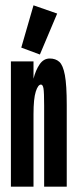

<svg xmlns="http://www.w3.org/2000/svg" viewBox="-20 -702 290 722"><path d="M21 0V-471H106V-406Q114 -438 129 -460Q144 -482 167 -482Q189 -482 203 -469.5Q217 -457 224 -419.5Q231 -382 231 -307V0H146V-305Q146 -355 143.5 -369.5Q141 -384 134 -384Q123 -384 114.5 -357.5Q106 -331 106 -273V0ZM130 -497 60 -523 106 -682 195 -651Z"/></svg>

Font: Inconsolata UltraCondensed Black
Style: Regular
Weight: 900
Width: 1
Monospace: yes
Designer: Raph Levien, Cyreal, Brenton Simpson
Foundry: Raph Levien, Cyreal, Google
Version: Version 3.001; ttfautohint (v1.8.2.53-6de2)